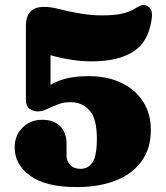

<svg xmlns="http://www.w3.org/2000/svg" viewBox="-20 -739 674 779"><path d="M39.5 -140.5Q39.5 -189.5 71.5 -221.2Q103.5 -253 150.5 -253Q200 -253 225 -226Q250 -199 250 -156.5V-108Q250 -85.5 264.8 -69.8Q279.5 -54 306.5 -54Q337.5 -54 355.2 -80.2Q373 -106.5 373 -176Q373 -258 343.2 -291.2Q313.5 -324.5 266 -324.5Q245 -324.5 229 -320Q213 -315.5 194 -307Q172.5 -297.5 160.2 -292.2Q148 -287 132.5 -287Q114 -287 99.5 -298Q85 -309 85 -334.5V-635.5Q85 -670.5 102.5 -690.8Q120 -711 159 -711Q187 -711 216.5 -703Q260.5 -691.5 307.2 -684Q354 -676.5 394 -676.5Q445 -676.5 477.2 -684.2Q509.5 -692 529.5 -705.5Q541 -713 552.5 -717Q564 -721 577 -715Q587 -710.5 593 -698Q599 -685.5 595 -659.5Q582 -568 520 -529Q458 -490 351.5 -490Q310.5 -490 267 -497Q223.5 -504 185 -515V-395Q218 -413.5 254.2 -421.8Q290.5 -430 340 -430Q415.5 -430 472.2 -403Q529 -376 560.5 -327Q592 -278 592 -211.5Q592 -137 554.8 -85.2Q517.5 -33.5 450 -6.8Q382.5 20 292 20Q165.5 20 102.5 -25.8Q39.5 -71.5 39.5 -140.5Z"/></svg>

Font: Fraunces 9pt SuperSoft Black
Style: Regular
Weight: 900
Version: Version 1.000;[b76b70a41]